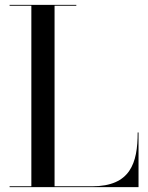

<svg xmlns="http://www.w3.org/2000/svg" viewBox="-20 -770 611 790"><path d="M550 0V-225H546.5C546.5 -98 516 -3.5 359 -3.5H204.5V-746.5H294V-750H19.5V-746.5H109V-3.5H19.5V0Z"/></svg>

Font: Bodoni* 48pt
Style: Regular
Weight: 400
Version: Version 2.3